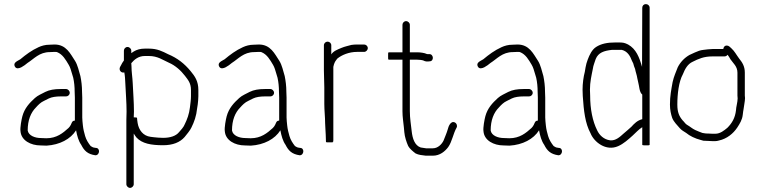

<svg xmlns="http://www.w3.org/2000/svg" viewBox="-20 -709 3701 936"><path d="M302 -275H275C245 -275 220.9 -270.9 201 -261C184.5 -251.9 164.1 -244.1 150 -231C123.5 -207 99.4 -181.1 89 -142C85.1 -127.4 77.1 -86.4 80 -69C83.4 -24.4 129.8 0 178 0C187.3 0.7 197 1 207 1C271.2 -3 324 -30.8 351 -74V-73C355.7 -47.3 362.9 -21.3 376 -3C390.5 26 407.4 42.6 445 48C466.8 48 469.7 12 447 12L441 11C435.3 11 426.1 6.1 422 3C410.9 -10.9 400.4 -27.2 395 -46C390.4 -62 385.9 -79 384 -98L382 -118C381.3 -123.3 381 -129.3 381 -136V-233C381 -241.7 380.7 -251 380 -261C380 -289.3 376.6 -315.2 372 -338C364.7 -362.5 358.6 -392.1 346 -412C322.9 -446.7 303.3 -492 246 -492C237.3 -492 229 -491.7 221 -491C200.8 -491 182.9 -485.9 168 -479C134.3 -463.7 105.9 -442.5 79 -420C67.2 -412.1 41.8 -404.4 52.5 -384.5C59.5 -371.5 73.7 -375.9 84 -381L100 -391C104.7 -394.3 109.3 -398 114 -402C145.6 -421.8 171.4 -455 223 -455C230.3 -455.7 238 -456 246 -456C252 -456 256 -455.7 258 -455C286.1 -443.8 300 -418 315 -393C321.8 -382.1 327.2 -363.8 331 -350L337 -330C341.6 -309.3 344 -285.6 344 -261C344.7 -251 345 -241.7 345 -233V-121C337.7 -121 332.7 -117.7 330 -111L325 -100C322.3 -94.7 318.7 -89.7 314 -85C287 -60.7 256.8 -35 206 -35C196.7 -35 188 -35.3 180 -36C151 -36 119.2 -47.6 115 -73C115 -123 130.1 -160.1 155 -185C166 -197.3 178.1 -209.8 194 -217L218 -229C232 -236 253.6 -239 275 -239H302C311.5 -239 320 -246.8 320 -256.5C320 -266.1 311.5 -275 302 -275Z M584 -462V-414C578 -406 573.3 -398.3 570 -391L565 -382C558.3 -366.5 571 -351.7 586 -356C589.2 -339.8 590.1 -322.7 591 -302C592.9 -256.5 597 -211.1 597 -165C596.3 -151 596 -137.3 596 -124V189C596 198.2 604.8 207 614 207C623.2 207 632 198.2 632 189V-58C636 -51.3 640.3 -45 645 -39C672.5 -8.7 717.4 -1 775 -1C823 -1 857.4 -15.2 880 -41C887.5 -49.7 908.5 -75.8 913 -87C926.7 -114.4 937.2 -143.2 941 -181L944 -200L946 -220C946.7 -226.7 947 -233.3 947 -240V-270C947 -313.6 930.2 -336.9 909.5 -362C879.4 -398.6 845.2 -425.8 799 -445C771.6 -458.7 746.8 -472 706 -472H686C664.7 -472 646.4 -466.9 632 -458L620 -450V-462C620 -471.5 611.1 -480 601.5 -480C591.8 -480 584 -471.5 584 -462ZM686 -436H706C749 -436 774 -416.3 804 -403C834.3 -390 862.2 -364.9 881.5 -339.5C896.9 -319.3 911 -303.7 911 -270V-240C911 -221.5 907.9 -203.6 906 -186C902.3 -153 892.1 -126.2 880 -102C877.1 -92 859.3 -71.3 853 -65C837.6 -45.8 809.8 -37 775 -37C762.1 -37 740.9 -38.6 730 -40L714 -42C678 -46.5 656.7 -74.6 651 -109L649 -123C648.3 -127 648 -130.7 648 -134C648 -136 642.7 -137 632 -137C632 -145.7 632.3 -155 633 -165C633 -211.9 628.9 -257.8 627 -304C625.8 -332.3 621 -357.6 621 -386C620.3 -391.3 620 -396.3 620 -401C634.8 -418.8 655.1 -436 686 -436Z M1298 -275H1271C1241 -275 1216.9 -270.9 1197 -261C1180.5 -251.9 1160.1 -244.1 1146 -231C1119.5 -207 1095.4 -181.1 1085 -142C1081.1 -127.4 1073.1 -86.4 1076 -69C1079.4 -24.4 1125.8 0 1174 0C1183.3 0.7 1193 1 1203 1C1267.2 -3 1320 -30.8 1347 -74V-73C1351.7 -47.3 1358.9 -21.3 1372 -3C1386.5 26 1403.4 42.6 1441 48C1462.8 48 1465.7 12 1443 12L1437 11C1431.3 11 1422.1 6.1 1418 3C1406.9 -10.9 1396.4 -27.2 1391 -46C1386.4 -62 1381.9 -79 1380 -98L1378 -118C1377.3 -123.3 1377 -129.3 1377 -136V-233C1377 -241.7 1376.7 -251 1376 -261C1376 -289.3 1372.6 -315.2 1368 -338C1360.7 -362.5 1354.6 -392.1 1342 -412C1318.9 -446.7 1299.3 -492 1242 -492C1233.3 -492 1225 -491.7 1217 -491C1196.8 -491 1178.9 -485.9 1164 -479C1130.3 -463.7 1101.9 -442.5 1075 -420C1063.2 -412.1 1037.8 -404.4 1048.5 -384.5C1055.5 -371.5 1069.7 -375.9 1080 -381L1096 -391C1100.7 -394.3 1105.3 -398 1110 -402C1141.6 -421.8 1167.4 -455 1219 -455C1226.3 -455.7 1234 -456 1242 -456C1248 -456 1252 -455.7 1254 -455C1282.1 -443.8 1296 -418 1311 -393C1317.8 -382.1 1323.2 -363.8 1327 -350L1333 -330C1337.6 -309.3 1340 -285.6 1340 -261C1340.7 -251 1341 -241.7 1341 -233V-121C1333.7 -121 1328.7 -117.7 1326 -111L1321 -100C1318.3 -94.7 1314.7 -89.7 1310 -85C1283 -60.7 1252.8 -35 1202 -35C1192.7 -35 1184 -35.3 1176 -36C1147 -36 1115.2 -47.6 1111 -73C1111 -123 1126.1 -160.1 1151 -185C1162 -197.3 1174.1 -209.8 1190 -217L1214 -229C1228 -236 1249.6 -239 1271 -239H1298C1307.5 -239 1316 -246.8 1316 -256.5C1316 -266.1 1307.5 -275 1298 -275Z M1559 -488V-365C1559 -338.8 1561 -309.8 1561 -283V-202C1561 -171.3 1565 -138.3 1565 -108C1565 -95.2 1568 -61.4 1568 -51C1568 -44 1569 -25 1569 -18C1569 -15.3 1574 -14.3 1584 -15C1598 -14.3 1605 -15.3 1605 -18V-19H1602C1604 -20.3 1605 -22 1605 -24V-383L1608 -395C1612 -406.9 1616.8 -414.4 1624 -423C1645.7 -441.1 1681.9 -456 1720 -456H1755C1764.5 -456 1773 -464.9 1773 -474.5C1773 -484.2 1764.5 -492 1755 -492H1720C1710.7 -492 1701.7 -491.3 1693 -490C1675 -484.6 1662.3 -483 1644.5 -475.5C1624.7 -467.2 1605.9 -460.4 1595 -444V-488C1595 -498.1 1586.8 -506 1577 -506C1567.2 -506 1559 -498.1 1559 -488Z M1942 -588V-454H1875C1872.3 -454 1871.3 -448 1872 -436C1871.3 -424 1872.3 -418 1875 -418H1942V-167C1942 -137.8 1946.7 -112.6 1949 -87L1951 -65C1952.9 -41.8 1961.7 -15.7 1970 3C1976.2 15.4 1994.9 30.7 2006 39C2020.9 46.5 2037.4 47.7 2056 50H2090C2125 50 2149.7 28.4 2165 8C2183.9 -18.5 2189.3 -57.8 2206 -87C2210.9 -96.8 2205.4 -107.8 2198.5 -111.5C2177.4 -122.8 2166 -92.4 2163 -79C2157.2 -58.7 2148.7 -40.9 2142 -23C2133.5 -5.9 2114.8 14 2090 14H2057C2049.4 12.5 2039 11.1 2031 10C2001.8 0.3 1990.9 -33.5 1987 -69C1983.7 -101.8 1978 -131.2 1978 -167V-418H2014C2020.9 -418 2039 -416.5 2044 -414C2053.9 -408.6 2062.7 -408.4 2074 -410C2097.6 -410 2094.3 -447.9 2071 -445H2065C2063.7 -445 2062 -445.3 2060 -446C2050 -451 2029.7 -454 2014 -454H1978V-588C1978 -597.5 1969.1 -606 1959.5 -606C1949.8 -606 1942 -597.5 1942 -588Z M2559 -275H2532C2502 -275 2477.9 -270.9 2458 -261C2441.5 -251.9 2421.1 -244.1 2407 -231C2380.5 -207 2356.4 -181.1 2346 -142C2342.1 -127.4 2334.1 -86.4 2337 -69C2340.4 -24.4 2386.8 0 2435 0C2444.3 0.7 2454 1 2464 1C2528.2 -3 2581 -30.8 2608 -74V-73C2612.7 -47.3 2619.9 -21.3 2633 -3C2647.5 26 2664.4 42.6 2702 48C2723.8 48 2726.7 12 2704 12L2698 11C2692.3 11 2683.1 6.1 2679 3C2667.9 -10.9 2657.4 -27.2 2652 -46C2647.4 -62 2642.9 -79 2641 -98L2639 -118C2638.3 -123.3 2638 -129.3 2638 -136V-233C2638 -241.7 2637.7 -251 2637 -261C2637 -289.3 2633.6 -315.2 2629 -338C2621.7 -362.5 2615.6 -392.1 2603 -412C2579.9 -446.7 2560.3 -492 2503 -492C2494.3 -492 2486 -491.7 2478 -491C2457.8 -491 2439.9 -485.9 2425 -479C2391.3 -463.7 2362.9 -442.5 2336 -420C2324.2 -412.1 2298.8 -404.4 2309.5 -384.5C2316.5 -371.5 2330.7 -375.9 2341 -381L2357 -391C2361.7 -394.3 2366.3 -398 2371 -402C2402.6 -421.8 2428.4 -455 2480 -455C2487.3 -455.7 2495 -456 2503 -456C2509 -456 2513 -455.7 2515 -455C2543.1 -443.8 2557 -418 2572 -393C2578.8 -382.1 2584.2 -363.8 2588 -350L2594 -330C2598.6 -309.3 2601 -285.6 2601 -261C2601.7 -251 2602 -241.7 2602 -233V-121C2594.7 -121 2589.7 -117.7 2587 -111L2582 -100C2579.3 -94.7 2575.7 -89.7 2571 -85C2544 -60.7 2513.8 -35 2463 -35C2453.7 -35 2445 -35.3 2437 -36C2408 -36 2376.2 -47.6 2372 -73C2372 -123 2387.1 -160.1 2412 -185C2423 -197.3 2435.1 -209.8 2451 -217L2475 -229C2489 -236 2510.6 -239 2532 -239H2559C2568.5 -239 2577 -246.8 2577 -256.5C2577 -266.1 2568.5 -275 2559 -275Z M3147 -103 3111 -89V-6C3111 0.2 3147 1.6 3147 -3ZM3111 -248V-128C3087.1 -122 3072.4 -107 3058 -91L3040 -75C3033.3 -69 3026.3 -63 3019 -57C3003.5 -43.1 2981.5 -21.6 2954 -25C2923.9 -28.8 2901.8 -50.2 2891 -74C2868.9 -118.3 2857 -176.9 2857 -243C2856.3 -253 2856 -262.7 2856 -272C2856 -309.6 2863.8 -342 2870 -373C2872.3 -391.2 2879.6 -405.6 2884 -421C2896.7 -452.8 2924.4 -461.6 2964 -466H3011C3039 -459 3051.7 -436.9 3061 -412L3067 -400L3071 -386C3073 -381.3 3074.7 -377 3076 -373C3078.5 -358.2 3084.7 -343.3 3087 -327L3091 -309C3096.7 -289.1 3096.2 -259.8 3111 -248ZM3147 -6V-671C3147 -681.4 3138.7 -689 3128.5 -689C3118.3 -689 3111 -681.3 3111 -671L3110 -383C3096.4 -430.5 3081 -470.1 3042 -492C3025.1 -500.5 3016.8 -502 2997 -502H2980C2940.6 -502 2910.9 -496 2886 -480C2865.5 -466.8 2853.7 -441.3 2845 -418L2839 -400C2835.1 -386.9 2833.8 -374.4 2831 -359C2824.5 -335 2820 -301.9 2820 -272C2820 -262 2820.3 -251.7 2821 -241C2825.8 -168.3 2832.5 -108.2 2859 -59C2876 -16.5 2934.1 29.7 2993.5 3.5C3020.2 -8.2 3043.4 -29.5 3064 -48C3080.2 -62.6 3093.1 -77.8 3111 -89V-3C3111 1.4 3147 0.4 3147 -6Z M3568 -172C3563.8 -133.8 3548.3 -108.3 3526 -86C3510.6 -73.4 3491.6 -57 3467 -57H3453C3448.3 -57 3441.7 -57.3 3433 -58C3425 -58 3419.3 -58.3 3416 -59L3404 -61C3395.9 -63.7 3376.5 -71.8 3369.5 -75C3354.5 -81.9 3344 -92.2 3330 -100C3321.6 -104.2 3315.4 -115.5 3308 -122C3291.2 -141.6 3282 -161.6 3282 -199C3282 -250.8 3289.1 -311.2 3309 -347C3319.1 -372.3 3332 -396.9 3357 -408C3384.9 -422 3410.8 -434 3453 -434H3512C3518 -434 3523 -436.7 3527 -442C3532.7 -434.3 3535.8 -429.4 3541 -420C3553.5 -401.2 3575 -385.8 3575 -355V-243C3575 -238.3 3575.3 -233.7 3576 -229C3576 -212.1 3568 -185.4 3568 -172ZM3506 -470H3453C3440.7 -470 3420.6 -467.2 3410 -466C3392.4 -464.2 3383.1 -459.9 3367 -453L3341 -441C3316.4 -427 3296.4 -405.7 3284 -381C3275 -357 3265.4 -337.8 3259 -309C3252.6 -272.6 3246 -241.5 3246 -199.5C3246 -173.7 3250.8 -152.5 3257 -134C3265 -113.9 3280.9 -99.7 3294 -84C3303.8 -73.1 3313.2 -68.9 3325 -61C3342 -46.4 3369.4 -33.4 3395 -27L3409 -23C3414.3 -22.3 3422 -22 3432 -22C3441.3 -21.3 3448.3 -21 3453 -21H3467C3472.3 -21 3478.3 -22 3485 -24C3523.9 -32.6 3554.4 -57.7 3574 -87C3586.3 -106.1 3598.4 -124.5 3601 -150L3603 -166C3603.7 -168 3604.2 -170.8 3604.5 -174.5C3605.6 -186.8 3612 -215.5 3612 -231C3611.3 -235 3611 -239 3611 -243V-355C3611 -387 3597.6 -405.8 3583 -424C3569.6 -441.9 3561.5 -459.2 3545 -474L3536 -482C3532 -485.3 3527.5 -487 3522.5 -487C3512.8 -487 3507.4 -479.8 3506 -470Z"/></svg>

Font: HoneyBee
Style: Lit
Weight: 300
Foundry: Cannot Into Space Fonts
Version: Version 0.89